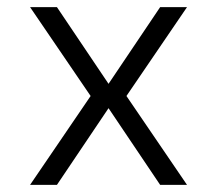

<svg xmlns="http://www.w3.org/2000/svg" viewBox="-20 -516 606 536"><path d="M64 0 233 -248 64 -496H139L283 -282L427 -496H502L333 -248L502 0H427L283 -214L139 0Z"/></svg>

Font: Host Grotesk Light
Style: Regular
Weight: 300
Designer: Doukan Karapınar
Foundry: Element Type
Version: Version 1.003